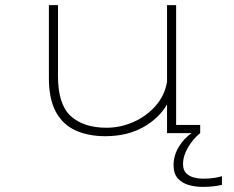

<svg xmlns="http://www.w3.org/2000/svg" viewBox="-20 -520 915 750"><path d="M391.5 12Q325 12 275.2 -10.5Q225.5 -33 198.2 -83Q171 -133 171 -215.5V-500H206.5V-223Q206.5 -111.5 256.8 -66.2Q307 -21 396.5 -21Q450 -21 500.8 -43.2Q551.5 -65.5 587.5 -106Q623.5 -146.5 632.5 -201V-500H668V-32H762V0H632.5V-112Q600.5 -57 538.2 -22.5Q476 12 391.5 12ZM847 168V202Q833.5 205.5 813.8 207.8Q794 210 770.5 210Q743.5 210 717.5 202.8Q691.5 195.5 674.8 177Q658 158.5 658 125Q658 87 679 52.8Q700 18.5 729 0H762Q734.5 22 714.8 55.2Q695 88.5 695 121Q695 144.5 707.5 156.8Q720 169 738 173.5Q756 178 772 178Q797 178 816.5 175Q836 172 847 168Z"/></svg>

Font: Trispace SemiExpanded Thin
Style: Regular
Weight: 100
Width: 6
Designer: Tyler Finck
Foundry: Etcetera Type Company
Version: Version 1.210; ttfautohint (v1.8.3)